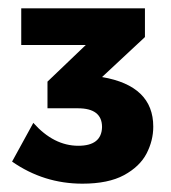

<svg xmlns="http://www.w3.org/2000/svg" viewBox="-20 -796 410 461"><path d="M178 -355Q85 -355 9 -408L60 -501Q109 -446 168 -446Q224 -446 225 -491Q225 -536 167 -536H94V-600L186 -688H31V-776H328V-707L225 -611Q348 -590 348 -492Q348 -458.5 331.8 -427.2Q315.5 -396 277.8 -375.5Q240 -355 178 -355Z"/></svg>

Font: Argentum Novus
Style: Bold
Weight: 700
Designer: Julieta Ulanovsky (font) & Cristiano Sobral (main changes)
Foundry: Julieta Ulanovsky (font) & Cristiano Sobral (main changes)
Version: Version 3.00;November 27, 2020;FontCreator 13.0.0.2655 64-bi